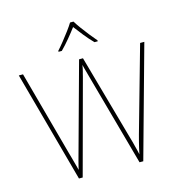

<svg xmlns="http://www.w3.org/2000/svg" viewBox="-132 -1070 1134 1191"><g transform="rotate(-15 434.5 -474.5)"><path d="M839 -714 641 0H617L456 -582Q452 -596 449 -607.5Q446 -619 443 -629.5Q440 -640 437 -651Q434 -662 431 -675Q429 -662 427 -652.5Q425 -643 423 -635.5Q421 -628 419 -620.5Q417 -613 415 -604L252 0H228L33 -714H60L208 -170Q213 -152 217.5 -136.5Q222 -121 225.5 -107Q229 -93 233 -79.5Q237 -66 240 -52Q243 -66 246.5 -79.5Q250 -93 253.5 -107Q257 -121 261.5 -136.5Q266 -152 271 -171L420 -714H445L598 -168Q604 -149 608 -133Q612 -117 615.5 -103.5Q619 -90 622.5 -76.5Q626 -63 629 -48Q633 -68 637 -85.5Q641 -103 646 -122.5Q651 -142 658 -168L812 -714ZM447 -949Q459 -929 479 -901.5Q499 -874 521 -846.5Q543 -819 561 -798V-792H540Q512 -820 484.5 -854.5Q457 -889 436 -917Q415 -889 386.5 -854.5Q358 -820 330 -792H309V-798Q328 -819 350 -846.5Q372 -874 392.5 -901.5Q413 -929 425 -949Z"/></g></svg>

Font: Noto Sans Khmer Thin
Style: Regular
Weight: 250
Version: Version 2.003